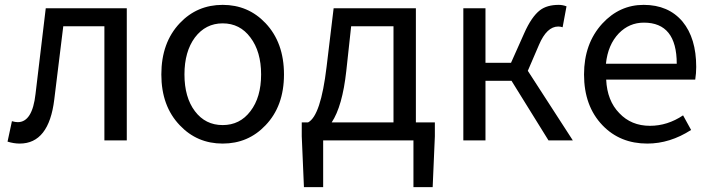

<svg xmlns="http://www.w3.org/2000/svg" viewBox="-20 -577 2923 789"><path d="M11 5 29 -79Q43 -75 53 -75Q113 -75 126 -191L168 -543H501V0H409V-469H240Q209 -212 203 -168Q181 13 61 13Q37 13 11 5Z M719 -62Q643 -141 643 -271Q643 -402 719 -482Q790 -557 895 -557Q1000 -557 1071 -482Q1147 -402 1147 -271Q1147 -141 1071 -62Q1000 13 895 13Q790 13 719 -62ZM1009 -120Q1053 -177 1053 -271Q1053 -365 1009 -423Q966 -481 895 -481Q825 -481 781 -423Q738 -365 738 -271Q738 -177 781 -120Q824 -63 895 -63Q966 -63 1009 -120Z M1403 -285Q1387 -140 1343 -74H1597V-469H1423ZM1767 -74V-17L1758 192H1679V0H1308V192H1229L1220 -17V-74H1246Q1298 -101 1322 -302L1351 -543H1689V-74Z M2334 0H2234L2082 -245H1975V0H1884V-543H1975V-319H2080L2134 -440Q2164 -508 2199 -535Q2228 -557 2276 -557Q2292 -557 2308 -551L2292 -465Q2283 -468 2274 -468Q2227 -468 2195 -393L2149 -286Z M2456 -62Q2380 -141 2380 -271Q2380 -398 2455 -480Q2526 -557 2625 -557Q2727 -557 2785 -488Q2841 -420 2841 -302Q2841 -276 2837 -250H2471Q2475 -163 2525 -112Q2574 -60 2651 -60Q2723 -60 2787 -103L2820 -43Q2733 13 2640 13Q2528 13 2456 -62ZM2761 -315Q2761 -484 2626 -484Q2566 -484 2523 -440Q2478 -393 2470 -315Z"/></svg>

Font: KaiGen Gothic CN Regular
Style: Regular
Weight: 400
Designer: Ryoko NISHIZUKA  (kana & ideographs); Paul D. Hunt (Latin, Greek & Cyrillic); Wenlong ZHANG  (bopomofo); Sandoll Communi
Foundry: Adobe Systems Incorporated
Version: Version 1.002.20150501